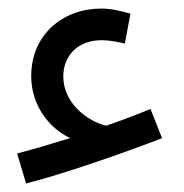

<svg xmlns="http://www.w3.org/2000/svg" viewBox="-20 -374 431 449"><path d="M41 55C129 33 277 -19 359 -51L332 -119C299 -106 264 -92 228 -80C183 -91 128 -134 128 -195C128 -244 162 -280 218 -280C232 -280 253 -277 272 -272L285 -342C262 -349 238 -354 217 -354C128 -354 53 -294 53 -196C53 -128 94 -75 144 -51C98 -37 55 -24 20 -15Z"/></svg>

Font: Noto Sans Arabic SemCond
Style: Regular
Weight: 400
Width: 4
Designer: Monotype Design Team, Nadine Chahine, Nizar Qandah and Khaled Hosny
Foundry: Monotype Imaging Inc.
Version: Version 2.012